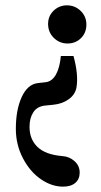

<svg xmlns="http://www.w3.org/2000/svg" viewBox="-20 -465 383 727"><path d="M162.1 -374.5Q162.1 -404.3 183.1 -424.6Q204.1 -444.8 233.4 -444.8Q263.7 -444.8 285.4 -423.8Q307.1 -402.8 307.1 -372.1Q307.1 -340.8 286.6 -320.6Q266.1 -300.3 235.8 -300.3Q205.6 -300.3 183.8 -321.5Q162.1 -342.8 162.1 -374.5ZM218.8 241.7Q175.8 241.7 134.8 213.6Q93.8 185.5 66.9 134.3Q40 83 40 22.9Q40 -49.3 62.3 -97.7Q84.5 -146 123.5 -150.4L153.3 -153.8Q177.2 -156.7 191.9 -182.9Q206.5 -209 210.4 -252.9H258.3Q277.8 -181.6 269.5 -133.3Q264.6 -106.9 240.5 -89.4Q216.3 -71.8 182.1 -68.4L151.9 -65.4Q121.1 -62.5 106.4 -40.3Q91.8 -18.1 91.8 15.1Q91.8 62.5 122.1 91.6Q152.3 120.6 215.8 126Q242.2 127.4 262 145Q281.7 162.6 281.7 188.5Q281.7 213.4 265.1 227.5Q248.5 241.7 218.8 241.7Z"/></svg>

Font: Elstob 18pt SemiBold
Style: Regular
Weight: 600
Designer: Peter S. Baker
Version: Version 1.015